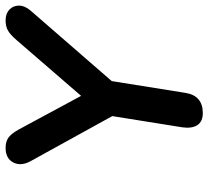

<svg xmlns="http://www.w3.org/2000/svg" viewBox="-50 -704 761 702"><g transform="rotate(-90 331.0 -352.5)"><path d="M269 8Q238 8 225 -12Q212 -32 217 -67L258 -323L93 -622Q74 -657 88.5 -685Q103 -713 142 -713Q165 -713 179.5 -702.5Q194 -692 209 -665L332 -437L536 -673Q556 -696 571 -704.5Q586 -713 608 -713Q633 -713 647.5 -699Q662 -685 662 -664Q662 -643 644 -622L386 -325L343 -56Q333 8 269 8Z"/></g></svg>

Font: Nunito
Style: Bold Italic
Weight: 700
Italic angle: -9°
Designer: Vernon Adams
Foundry: Vernon Adams
Version: Version 3.601; ttfautohint (v1.8.2.53-6de2)